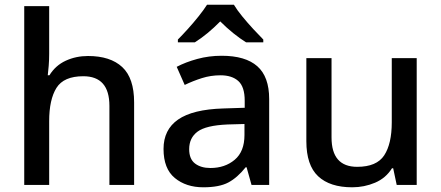

<svg xmlns="http://www.w3.org/2000/svg" viewBox="-20 -786 1874 816"><path d="M189 -557Q189 -531 187 -506.5Q185 -482 183 -466H190Q216 -508 259.5 -528Q303 -548 354 -548Q449 -548 499.5 -501Q550 -454 550 -351V0H445V-336Q445 -462 334 -462Q251 -462 220 -412.5Q189 -363 189 -271V0H83V-760H189Z M922 -549Q1023 -549 1073.5 -504.5Q1124 -460 1124 -365V0H1049L1028 -75H1024Q989 -31 950.5 -10.5Q912 10 844 10Q771 10 723 -29.5Q675 -69 675 -153Q675 -235 737 -278Q799 -321 928 -325L1020 -328V-358Q1020 -417 993 -441.5Q966 -466 917 -466Q876 -466 838 -454Q800 -442 765 -425L731 -502Q769 -522 818.5 -535.5Q868 -549 922 -549ZM947 -257Q855 -253 819.5 -226.5Q784 -200 784 -152Q784 -110 809 -91Q834 -72 874 -72Q936 -72 977.5 -107Q1019 -142 1019 -212V-259ZM974 -766Q987 -744 1009.5 -716.5Q1032 -689 1056.5 -662.5Q1081 -636 1099 -618V-606H1026Q1000 -622 971.5 -645Q943 -668 916 -695Q862 -640 808 -606H736V-618Q755 -637 778.5 -663Q802 -689 824 -716.5Q846 -744 860 -766Z M1751 -539V0H1666L1651 -71H1646Q1620 -29 1574 -9.5Q1528 10 1477 10Q1382 10 1332 -37Q1282 -84 1282 -186V-539H1389V-202Q1389 -77 1498 -77Q1581 -77 1613 -126Q1645 -175 1645 -266V-539Z"/></svg>

Font: Noto Sans Sinhala UI Medium
Style: Regular
Weight: 500
Designer: Jelle Bosma - Monotype Design Team
Foundry: Monotype Imaging Inc.
Version: Version 2.006; ttfautohint (v1.8.4.7-5d5b)